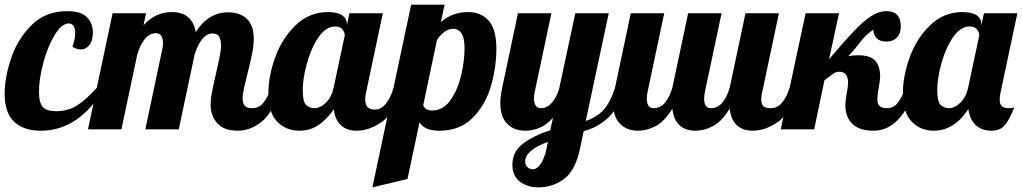

<svg xmlns="http://www.w3.org/2000/svg" viewBox="-33 -557 4402 827"><path d="M28 -32.5C55.3 -6.8 93.7 6 143 6C252.3 6 344 -55.7 418 -179H384C353.3 -145 325.2 -119.7 299.5 -103C273.8 -86.3 243 -78 207 -78C181.7 -78 163.3 -83.8 152 -95.5C140.7 -107.2 135 -129.3 135 -162C135 -199.3 141.3 -241.3 154 -288C166.7 -334.7 183 -374.3 203 -407C223 -439.7 243 -456 263 -456C272.3 -456 279.3 -452.3 284 -445C288.7 -437.7 291 -427.7 291 -415C291 -397.7 287 -378 279 -356C291 -348 302.7 -344 314 -344C329.3 -344 342 -350.3 352 -363C362 -375.7 367 -393.7 367 -417C367 -443.7 358.5 -465.7 341.5 -483C324.5 -500.3 296 -509 256 -509C194 -509 142.8 -488.8 102.5 -448.5C62.2 -408.2 32.8 -360.3 14.5 -305C-3.8 -249.7 -13 -199 -13 -153C-13 -98.3 0.7 -58.2 28 -32.5Z M902.5 -26.5C921.5 -4.8 951.3 6 992 6C1026.7 6 1060.2 -6.5 1092.5 -31.5C1124.8 -56.5 1153.3 -105.7 1178 -179H1136C1124 -149 1112 -126.8 1100 -112.5C1088 -98.2 1072 -91 1052 -91C1037.3 -91 1027 -94.7 1021 -102C1015 -109.3 1012 -119.7 1012 -133C1012 -144.3 1014.2 -159.8 1018.5 -179.5C1022.8 -199.2 1027.7 -219.3 1033 -240C1041.7 -274 1048.3 -302.8 1053 -326.5C1057.7 -350.2 1060 -371.7 1060 -391C1060 -429 1050 -457.3 1030 -476C1010 -494.7 983 -504 949 -504C893 -504 846.7 -475.7 810 -419C800 -476.3 765.7 -505 707 -505C659.7 -505 619 -486 585 -448L596 -500H452L346 0H490L558 -321C566 -349 576.8 -371.5 590.5 -388.5C604.2 -405.5 620.3 -414 639 -414C659 -414 669 -399.3 669 -370C669 -361.3 668 -353 666 -345L593 0H737L805 -321C813 -348.3 823.7 -370.5 837 -387.5C850.3 -404.5 865.7 -413 883 -413C907 -413 919 -396 919 -362C919 -348 916.7 -329.7 912 -307C907.3 -284.3 902.3 -261.3 897 -238C895.7 -233.3 893.2 -222.7 889.5 -206C885.8 -189.3 882.3 -172.2 879 -154.5C875.7 -136.8 874 -121 874 -107C874 -75 883.5 -48.2 902.5 -26.5Z M1161 -33C1186.3 -7 1218 6 1256 6C1288.7 6 1316.8 -2.5 1340.5 -19.5C1364.2 -36.5 1385.7 -58.7 1405 -86C1408.3 -56 1418.5 -33.2 1435.5 -17.5C1452.5 -1.8 1475 6 1503 6C1539.7 6 1576.2 -6.8 1612.5 -32.5C1648.8 -58.2 1679.3 -107 1704 -179H1662C1654 -151 1643.2 -128.3 1629.5 -111C1615.8 -93.7 1599.7 -85 1581 -85C1553.7 -85 1540 -99.3 1540 -128C1540 -139.3 1541.3 -150 1544 -160L1616 -500H1472L1461 -447V-454C1461 -469.3 1454.3 -481.7 1441 -491C1427.7 -500.3 1407.3 -505 1380 -505C1326 -505 1279.5 -486.2 1240.5 -448.5C1201.5 -410.8 1172.2 -364.8 1152.5 -310.5C1132.8 -256.2 1123 -204.3 1123 -155C1123 -99.7 1135.7 -59 1161 -33ZM1370.5 -114.5C1354.2 -98.8 1337.7 -91 1321 -91C1307 -91 1295.2 -95.7 1285.5 -105C1275.8 -114.3 1271 -135.7 1271 -169C1271 -202.3 1277 -240.8 1289 -284.5C1301 -328.2 1317.7 -365.5 1339 -396.5C1360.3 -427.5 1384.3 -443 1411 -443C1425 -443 1435.3 -438.8 1442 -430.5C1448.7 -422.2 1452 -413.7 1452 -405L1404 -179C1398 -151.7 1386.8 -130.2 1370.5 -114.5Z M1738 -537 1571 250 1722 214 1774 -30C1788 -6 1816.3 6 1859 6C1919 6 1967.3 -12.8 2004 -50.5C2040.7 -88.2 2066.7 -133.8 2082 -187.5C2097.3 -241.2 2105 -294.3 2105 -347C2105 -403 2094 -443.3 2072 -468C2050 -492.7 2020.3 -505 1983 -505C1938.3 -505 1899.3 -490.7 1866 -462L1882 -537ZM1907.5 -126C1886.5 -96 1860 -81 1828 -81C1808 -81 1795.3 -88.7 1790 -104L1849 -384C1858.3 -399.3 1869.2 -411.3 1881.5 -420C1893.8 -428.7 1906 -433 1918 -433C1951.3 -433 1968 -405.3 1968 -350C1968 -314 1963.2 -275.2 1953.5 -233.5C1943.8 -191.8 1928.5 -156 1907.5 -126Z M2206 225C2227.3 241.7 2254 250 2286 250C2327.3 250 2364.3 237.8 2397 213.5C2429.7 189.2 2452.7 144.7 2466 80L2481 8C2519.7 -2 2554.3 -20.8 2585 -48.5C2615.7 -76.2 2640 -119.7 2658 -179H2616C2602.7 -137 2586.3 -105.3 2567 -84C2547.7 -62.7 2522 -46.7 2490 -36L2589 -500H2445L2375 -173C2367 -148.3 2356.3 -128.5 2343 -113.5C2329.7 -98.5 2314.3 -91 2297 -91C2277 -91 2267 -105.7 2267 -135C2267 -143.7 2268 -152 2270 -160L2342 -500H2198L2130 -179C2124.7 -152.3 2122 -130.7 2122 -114C2122 -74 2131.8 -44 2151.5 -24C2171.2 -4 2197 6 2229 6C2249.7 6 2270 2 2290 -6C2310 -14 2329.7 -28.7 2349 -50L2337 4C2289.7 19.3 2250.7 38.5 2220 61.5C2189.3 84.5 2174 115 2174 153C2174 184.3 2184.7 208.3 2206 225ZM2296 149C2285.3 164.3 2274.3 172 2263 172C2252.3 172 2244 168.7 2238 162C2232 155.3 2229 147.7 2229 139C2229 106.3 2261.7 78 2327 54L2321 83C2315 111.7 2306.7 133.7 2296 149Z M2637.5 -24C2657.2 -4 2683 6 2715 6C2741 6 2766.5 -0.7 2791.5 -14C2816.5 -27.3 2840.3 -52.3 2863 -89C2866.3 -57.7 2876.5 -34 2893.5 -18C2910.5 -2 2933.3 6 2962 6C2988 6 3013.5 -0.7 3038.5 -14C3063.5 -27.3 3087.3 -52.3 3110 -89C3113.3 -57.7 3123.5 -34 3140.5 -18C3157.5 -2 3180.3 6 3209 6C3245.7 6 3282.2 -6.8 3318.5 -32.5C3354.8 -58.2 3385.3 -107 3410 -179H3368C3360 -152.3 3349.2 -131 3335.5 -115C3321.8 -99 3305.7 -91 3287 -91C3272.3 -91 3261.8 -93.8 3255.5 -99.5C3249.2 -105.2 3246 -114.7 3246 -128C3246 -139.3 3247.3 -150 3250 -160L3322 -500H3178L3110 -179C3102 -151.7 3091.3 -130.2 3078 -114.5C3064.7 -98.8 3048.7 -91 3030 -91C3010 -91 3000 -104.7 3000 -132C3000 -140.7 3001 -150 3003 -160L3075 -500H2931L2863 -179C2855 -151.7 2844.3 -130.2 2831 -114.5C2817.7 -98.8 2801.7 -91 2783 -91C2763 -91 2753 -104.7 2753 -132C2753 -140.7 2754 -150 2756 -160L2828 -500H2684L2616 -179C2610.7 -152.3 2608 -130.7 2608 -114C2608 -74 2617.8 -44 2637.5 -24Z M3638.5 -23.5C3658.8 -3.8 3689 6 3729 6C3808.3 6 3869 -55.7 3911 -179H3869C3854.3 -145.7 3841.5 -122.7 3830.5 -110C3819.5 -97.3 3804.7 -91 3786 -91C3759.3 -91 3746 -103.3 3746 -128C3746 -140 3748 -157.3 3752 -180C3756 -201.3 3758 -216.7 3758 -226C3758 -257.3 3750.8 -280.7 3736.5 -296C3722.2 -311.3 3697.7 -319 3663 -319C3648.3 -319 3634.3 -317.7 3621 -315C3634.3 -328.3 3648 -344.3 3662 -363C3674 -379 3685 -392 3695 -402C3705 -412 3716.3 -421 3729 -429C3728.3 -415.7 3732.7 -403.8 3742 -393.5C3751.3 -383.2 3765.3 -378 3784 -378C3804 -378 3819.5 -383.8 3830.5 -395.5C3841.5 -407.2 3847 -423 3847 -443C3847 -487 3826.3 -509 3785 -509C3763.7 -509 3741.8 -501.8 3719.5 -487.5C3697.2 -473.2 3672.7 -452 3646 -424C3619.3 -396 3583.3 -355.3 3538 -302L3581 -500H3437L3330 0H3474L3518 -211C3536.7 -225.7 3549.8 -235.5 3557.5 -240.5C3565.2 -245.5 3573.3 -248 3582 -248C3607.3 -248 3620 -232 3620 -200C3620 -190.7 3618.3 -177.7 3615 -161C3610.3 -133 3608 -114.3 3608 -105C3608 -70.3 3618.2 -43.2 3638.5 -23.5Z M3894 -33C3919.3 -7 3951 6 3989 6C4047.7 6 4097.3 -25 4138 -87C4142 -57.7 4152.5 -34.8 4169.5 -18.5C4186.5 -2.2 4208.7 6 4236 6C4261.3 6 4280.7 -1.5 4294 -16.5C4307.3 -31.5 4321.3 -57.7 4336 -95C4330.7 -92.3 4323.3 -91 4314 -91C4299.3 -91 4288.8 -93.8 4282.5 -99.5C4276.2 -105.2 4273 -114.7 4273 -128C4273 -139.3 4274.3 -150 4277 -160L4349 -500H4205L4194 -447V-454C4194 -469.3 4187.3 -481.7 4174 -491C4160.7 -500.3 4140.3 -505 4113 -505C4059 -505 4012.5 -486.2 3973.5 -448.5C3934.5 -410.8 3905.2 -364.8 3885.5 -310.5C3865.8 -256.2 3856 -204.3 3856 -155C3856 -99.7 3868.7 -59 3894 -33ZM4103.5 -114.5C4087.2 -98.8 4070.7 -91 4054 -91C4040 -91 4028.2 -95.7 4018.5 -105C4008.8 -114.3 4004 -135.7 4004 -169C4004 -202.3 4010 -240.8 4022 -284.5C4034 -328.2 4050.7 -365.5 4072 -396.5C4093.3 -427.5 4117.3 -443 4144 -443C4158 -443 4168.3 -438.8 4175 -430.5C4181.7 -422.2 4185 -413.7 4185 -405L4137 -179C4131 -151.7 4119.8 -130.2 4103.5 -114.5Z"/></svg>

Font: DonutKreme
Style: Regular
Weight: 400
Designer: Impallari Type
Foundry: Impallari Type
Version: Version 2.100